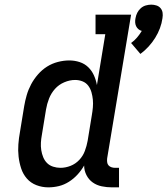

<svg xmlns="http://www.w3.org/2000/svg" viewBox="-20 -798 720 826"><path d="M584 -566 544 -613Q558 -623 569.5 -636.5Q581 -650 590 -665Q582 -667 575.5 -672.5Q569 -678 565.5 -685.5Q562 -693 561.5 -702Q561 -711 563 -720Q565 -732 570.5 -743Q576 -754 585.5 -762.5Q595 -771 607 -774.5Q619 -778 631 -778Q642 -778 653 -774.5Q664 -771 671 -762.5Q678 -754 679.5 -743Q681 -732 679 -720Q676 -698 668 -676.5Q660 -655 647.5 -635Q635 -615 619 -597.5Q603 -580 584 -566ZM188 8Q161 8 136.5 -1.5Q112 -11 95.5 -30Q79 -49 71 -73.5Q63 -98 60 -124Q57 -150 59 -177Q61 -204 66 -231L84 -341Q88 -365 95 -389Q102 -413 114 -435.5Q126 -458 143.5 -478Q161 -498 182.5 -511.5Q204 -525 229 -531.5Q254 -538 278 -538Q301 -538 322.5 -531Q344 -524 359.5 -509Q375 -494 384 -474Q393 -454 397 -432L433 -651H391V-735H544L441 -117Q440 -109 441 -100.5Q442 -92 447 -86.5Q452 -81 459.5 -78.5Q467 -76 475 -76H492V8H461Q439 8 417.5 3.5Q396 -1 379 -13Q362 -25 352 -44.5Q342 -64 342 -86Q330 -65 313.5 -47Q297 -29 276.5 -16Q256 -3 233.5 2.5Q211 8 188 8ZM240 -76Q262 -76 283.5 -84.5Q305 -93 321 -110Q337 -127 345 -148.5Q353 -170 357 -192L375 -302Q378 -319 379.5 -336Q381 -353 379.5 -369Q378 -385 373.5 -401Q369 -417 359.5 -429.5Q350 -442 335 -448Q320 -454 303 -454Q280 -454 256.5 -444Q233 -434 216.5 -415.5Q200 -397 191 -374Q182 -351 178 -327L160 -217Q157 -201 156 -184.5Q155 -168 157.5 -152Q160 -136 166 -121.5Q172 -107 182.5 -96.5Q193 -86 208.5 -81Q224 -76 240 -76Z"/></svg>

Font: Iosevka Slab Medium Extended
Style: Italic
Weight: 500
Width: 7
Italic angle: -9°
Monospace: yes
Designer: Belleve Invis
Foundry: Belleve Invis
Version: Version 11.1.0; ttfautohint (v1.8.3)